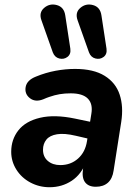

<svg xmlns="http://www.w3.org/2000/svg" viewBox="-20 -798 589 829"><path d="M28.4 -142.4Q28.4 -196 59.5 -235.4Q90.6 -274.8 152.9 -289.5Q215.3 -304.3 303.4 -286L383 -269.4L371.2 -197L307.3 -211.8Q257.9 -223.5 226.3 -218.3Q194.7 -213.1 180.2 -195.1Q165.7 -177 165.7 -151.5Q165.7 -120.7 186.7 -103Q207.7 -85.2 240.4 -85.2Q285.3 -85.2 316.8 -113.2Q348.2 -141.1 355.6 -188.6L374.4 -306.4Q381.7 -349.1 359.5 -372Q337.2 -395 285.3 -395Q259.9 -395 238.2 -391.4Q216.4 -387.8 192.4 -379.4Q183 -376.4 166.5 -369.2Q132.2 -355.8 108.8 -374.3Q85.5 -392.7 90.8 -422.4Q96.1 -452.1 135.8 -467.5Q176.7 -484.3 219.7 -492.4Q262.7 -500.4 304.1 -500.4Q383.8 -500.4 431.8 -470.7Q479.7 -441 496.7 -389.4Q513.7 -337.9 503.5 -271.9L470.6 -62Q465.7 -26.9 446 -9.2Q426.2 8.4 393.6 8.4Q361.9 8.4 347.2 -11.2Q332.6 -30.9 338.6 -69.4L347.6 -125.6L353.2 -101.5Q331.7 -45.2 289.5 -17.4Q247.2 10.4 194 10.4Q149.2 10.4 110.9 -10.1Q72.6 -30.6 50.5 -66Q28.4 -101.4 28.4 -142.4ZM418 -731.4 439.9 -587.7Q443.1 -564 427.4 -552.2Q411.7 -540.4 391.9 -545.5Q372.1 -550.6 364.1 -572.1L315.3 -709.7Q302.9 -743.6 326.9 -764Q350.8 -784.5 381.8 -776Q412.8 -767.5 418 -731.4ZM261.8 -731.4 283.7 -587.7Q286.9 -564 271.2 -552.2Q255.5 -540.4 235.7 -545.5Q216 -550.6 207.9 -572.1L159.2 -709.7Q146.7 -743.6 170.7 -764Q194.6 -784.5 225.6 -776Q256.6 -767.5 261.8 -731.4Z"/></svg>

Font: SN Pro Thin
Style: Italic
Weight: 200
Italic angle: -9°
Designer: Tobias Whetton
Foundry: Supernotes
Version: Version 1.003;Glyphs 3.3 (3324)